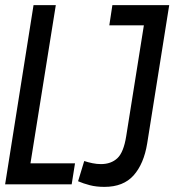

<svg xmlns="http://www.w3.org/2000/svg" viewBox="-23 -720 681 750"><path d="M-3 0 108 -700H195L96 -82H270L257 0ZM282 -12 306 -91Q321 -86 338 -82.5Q355 -79 371 -79Q411 -79 435.5 -102Q460 -125 470 -188L539 -621H404L416 -700H638L552 -160Q539 -80 499 -35Q459 10 385 10Q353 10 328 3.5Q303 -3 282 -12Z"/></svg>

Font: Georama Condensed Medium
Style: Italic
Weight: 500
Width: 3
Italic angle: -9°
Designer: Jean-Baptiste Levee
Foundry: Production Type
Version: Version 1.000